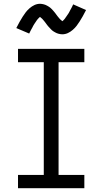

<svg xmlns="http://www.w3.org/2000/svg" viewBox="-20 -993 540 1013"><path d="M75 0V-70H211V-665H75V-735H425V-665H289V-70H425V0ZM308 -812Q303 -812 298 -813Q293 -814 288.5 -815Q284 -816 279.5 -818Q275 -820 270.5 -822.5Q266 -825 262 -827.5Q258 -830 254.5 -833Q251 -836 247.5 -840Q244 -844 240.5 -847.5Q237 -851 234 -854.5Q231 -858 228 -862Q225 -866 222.5 -869.5Q220 -873 216.5 -877.5Q213 -882 209.5 -886Q206 -890 203 -893.5Q200 -897 195.5 -900Q191 -903 191 -905H193L190 -903Q187 -901 184.5 -898Q182 -895 179.5 -892.5Q177 -890 176 -888.5Q175 -887 173.5 -885Q172 -883 170.5 -880.5Q169 -878 167.5 -876Q166 -874 164 -871Q162 -868 160.5 -865.5Q159 -863 157 -860Q155 -857 153.5 -853.5Q152 -850 150 -846.5Q148 -843 146 -839.5Q144 -836 142 -832Q140 -828 138 -824Q136 -820 134 -816L66 -845Q75 -863 83.5 -878Q92 -893 100 -905.5Q108 -918 116 -928.5Q124 -939 136 -949.5Q148 -960 162 -966.5Q176 -973 192 -973Q197 -973 202 -972Q207 -971 211.5 -970Q216 -969 220.5 -967Q225 -965 229.5 -962.5Q234 -960 238 -957.5Q242 -955 245.5 -952Q249 -949 252.5 -945.5Q256 -942 259.5 -938Q263 -934 266 -930.5Q269 -927 272 -923Q275 -919 277.5 -915.5Q280 -912 283.5 -907.5Q287 -903 290.5 -899Q294 -895 297 -891.5Q300 -888 304.5 -885Q309 -882 309 -880H307L310 -882Q313 -884 315.5 -887Q318 -890 320.5 -892.5Q323 -895 324 -897Q325 -899 326.5 -901Q328 -903 329.5 -905Q331 -907 332.5 -909.5Q334 -912 336 -914.5Q338 -917 339.5 -919.5Q341 -922 343 -925Q345 -928 346.5 -931.5Q348 -935 350 -938.5Q352 -942 354 -945.5Q356 -949 358 -953Q360 -957 362 -961Q364 -965 366 -970L434 -940Q425 -922 416.5 -907Q408 -892 400 -879.5Q392 -867 384 -856.5Q376 -846 364 -835.5Q352 -825 338 -818.5Q324 -812 308 -812Z"/></svg>

Font: Iosevka NFM
Style: Regular
Weight: 400
Monospace: yes
Designer: Belleve Invis
Foundry: Belleve Invis
Version: Version 29.0.4; ttfautohint (v1.8.4);Nerd Fonts 3.3.0